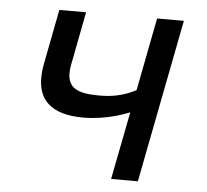

<svg xmlns="http://www.w3.org/2000/svg" viewBox="-44 -595 691 642"><g transform="rotate(5 301.0 -274.0)"><path d="M351.6 0H441.4L547.9 -547.9H458L410.6 -303.2C364.7 -279.3 325.7 -274.4 286.6 -274.4C215.3 -274.4 182.1 -290.5 182.1 -341.3C182.1 -349.6 183.1 -358.9 185.1 -368.7L219.7 -547.9H129.9L95.2 -368.7C91.3 -349.6 89.4 -331.5 89.4 -315.9C89.4 -245.6 129.9 -196.3 240.2 -196.3C322.3 -196.3 385.3 -223.6 396 -227.5Z"/></g></svg>

Font: Hack
Style: Oblique
Weight: 400
Italic angle: -12°
Monospace: yes
Designer: Christopher Simpkins
Foundry: Christopher Simpkins
Version: Version 2.010